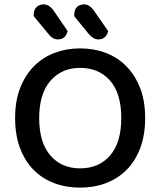

<svg xmlns="http://www.w3.org/2000/svg" viewBox="-20 -843 733 877"><path d="M643 -304Q643 -226 620.5 -166.5Q598 -107 558 -67Q518 -27 464 -6.5Q410 14 346 14Q282 14 227.5 -6.5Q173 -27 133.5 -67Q94 -107 71.5 -166.5Q49 -226 49 -304Q49 -382 72 -441Q95 -500 135 -540.5Q175 -581 229.5 -601.5Q284 -622 346 -622Q409 -622 463 -601.5Q517 -581 557 -540.5Q597 -500 620 -441Q643 -382 643 -304ZM534 -304Q534 -416 483 -474.5Q432 -533 346 -533Q262 -533 210.5 -474Q159 -415 159 -304Q159 -192 210 -133Q261 -74 346 -74Q432 -74 483 -133Q534 -192 534 -304ZM134 -769V-774Q134 -799 147 -811Q160 -823 179 -823Q194 -823 205 -815Q216 -807 224 -796L289 -701Q284 -681 272.5 -672Q261 -663 245 -663Q231 -663 220.5 -669.5Q210 -676 202 -687ZM319 -769V-774Q319 -799 331.5 -811Q344 -823 364 -823Q378 -823 389 -815Q400 -807 408 -796L474 -701Q469 -681 457.5 -672Q446 -663 430 -663Q416 -663 405.5 -670Q395 -677 386 -687Z"/></svg>

Font: Baloo Chettan 2 Medium
Style: Regular
Weight: 500
Designer: Maithili Shingre, Unnati Kotecha and Ek Type
Foundry: Ek Type
Version: Version 1.640;hotconv 1.0.111;makeotfexe 2.5.65597; ttfautoh